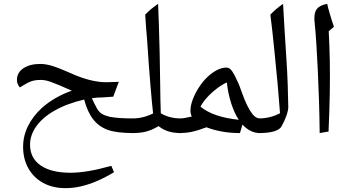

<svg xmlns="http://www.w3.org/2000/svg" viewBox="-20 -826 1814 997"><path d="M321 151Q254 151 204.5 124Q155 97 127.5 48.5Q100 0 100 -64Q100 -120 125.5 -171.5Q151 -223 197 -265Q228 -293 267.5 -316Q307 -339 353 -355Q311 -374 285.5 -384.5Q260 -395 243 -401Q216 -411 192 -411Q161 -411 140 -403Q119 -395 83 -372Q76 -380 72 -389.5Q68 -399 68 -411Q68 -449 101.5 -471.5Q135 -494 189 -494Q218 -494 252 -483.5Q286 -473 345 -447Q397 -423 444 -411Q491 -399 531 -399L597 -401L568 -324Q554 -323 539 -322Q524 -321 509 -320Q496 -320 483.5 -319Q471 -318 457 -316Q473 -281 484 -262Q495 -243 510.5 -234Q526 -225 552 -219Q574 -215 604 -213Q634 -211 675 -211Q683 -211 683 -203V-143Q683 -135 675 -135Q586 -135 540 -151.5Q494 -168 465 -205Q435 -242 417 -309Q326 -288 260.5 -250Q195 -212 163 -162Q150 -142 143 -120Q136 -98 136 -75Q136 -5 191 33Q246 71 346 71Q432 71 558 35L572 68Q528 95 485 113.5Q442 132 401 141.5Q360 151 321 151Z M666 -135Q658 -135 658 -143V-203Q658 -211 666 -211Q695 -211 722 -217.5Q749 -224 775 -237Q769 -290 761 -385Q753 -480 744 -617Q741 -650 738.5 -683.5Q736 -717 734 -750Q749 -766 765.5 -779.5Q782 -793 801 -806Q803 -760 805 -697Q807 -634 809 -553.5Q811 -473 812 -375Q812 -341 813 -306.5Q814 -272 815 -238Q860 -211 919 -211Q928 -211 928 -203V-143Q928 -135 919 -135Q846 -135 804 -171Q767 -150 738 -142.5Q709 -135 666 -135Z M1226 -135Q1178 -135 1135 -142.5Q1092 -150 1052 -165Q1004 -147 973.5 -141Q943 -135 911 -135Q903 -135 903 -143V-203Q903 -211 911 -211Q928 -211 944 -214Q960 -217 976 -221Q972 -229 970.5 -236.5Q969 -244 969 -252Q969 -280 983 -315Q997 -350 1020.5 -383.5Q1044 -417 1073 -440Q1117 -475 1156 -475Q1173 -475 1186 -455.5Q1199 -436 1212 -406Q1219 -392 1225 -376Q1231 -360 1237 -343Q1249 -309 1263 -280Q1277 -251 1293 -231Q1310 -211 1330 -211Q1341 -211 1341 -201V-146Q1341 -135 1330 -135Q1280 -135 1239 -179ZM1220 -204Q1198 -236 1181 -288Q1164 -340 1158 -398Q1133 -387 1105 -365.5Q1077 -344 1054.5 -319Q1032 -294 1021 -272Q1054 -245 1103.5 -228Q1153 -211 1220 -204Z M1323 -135Q1314 -135 1314 -143V-203Q1314 -211 1323 -211Q1383 -211 1434 -238Q1431 -276 1428 -313Q1425 -350 1422 -386Q1413 -480 1404 -571Q1395 -662 1384 -750Q1398 -765 1414.5 -779Q1431 -793 1450 -806Q1453 -752 1457 -681.5Q1461 -611 1467 -523Q1472 -450 1474 -386.5Q1476 -323 1477 -270Q1477 -253 1467 -224.5Q1457 -196 1442 -170Q1433 -153 1403 -144Q1373 -135 1323 -135Z M1640 -135Q1639 -223 1636.5 -303Q1634 -383 1630.5 -456Q1627 -529 1623 -594Q1619 -659 1613 -717Q1611 -744 1616.5 -762Q1622 -780 1637.5 -790.5Q1653 -801 1679 -806Q1683 -787 1692.5 -754.5Q1702 -722 1714 -687L1687 -664Q1691 -590 1692.5 -512Q1694 -434 1692.5 -344Q1691 -254 1686 -143Z"/></svg>

Font: Noto Naskh Arabic UI
Style: Regular
Weight: 400
Designer: Monotype Design Team, David Williams, Mohamad Dakak and Nizar Qandah
Foundry: Monotype Imaging Inc.
Version: Version 2.014